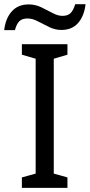

<svg xmlns="http://www.w3.org/2000/svg" viewBox="-73 -912 435 932"><path d="M254.4 -50.8V0H33.2V-50.8L100.1 -69.3V-627L33.2 -646.5V-697.3H254.4V-646.5L188 -627V-69.3ZM-0.5 -765.6H-52.7Q-45.9 -823.7 -15.4 -857.2Q15.1 -890.6 65.9 -890.6Q98.6 -890.6 127.4 -876.7Q156.2 -862.8 181.9 -848.9Q207.5 -835 230 -835Q256.8 -835 270.3 -849.1Q283.7 -863.3 292 -891.6H342.3Q335.9 -834.5 306.2 -800.5Q276.4 -766.6 225.1 -766.6Q194.8 -766.6 166 -780.5Q137.2 -794.4 111.1 -808.3Q85 -822.3 61 -822.3Q33.7 -822.3 20.3 -808.3Q6.8 -794.4 -0.5 -765.6Z"/></svg>

Font: Lunasima
Style: Regular
Weight: 400
Designer: The DocRepair Project, Monotype Design Team
Foundry: Google
Version: Version 2.009